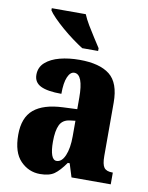

<svg xmlns="http://www.w3.org/2000/svg" viewBox="-87 -829 696 901"><g transform="rotate(10 261.5 -378.0)"><path d="M166 10Q112 10 73 -30Q34 -70 34 -154Q34 -236 80 -274.5Q126 -313 218 -317L286 -320V-374Q286 -486 243 -486Q224 -486 212 -458.5Q200 -431 200 -378Q133 -378 101 -394Q69 -410 69 -446Q69 -482 95 -505Q121 -528 163.5 -539Q206 -550 257 -550Q353 -550 401 -512Q449 -474 449 -380V-126Q449 -86 460 -71Q471 -56 499 -56H502V0H315L295 -64H286Q258 -24 234 -7Q210 10 166 10ZM232 -64Q257 -64 272 -99Q287 -134 287 -191V-265L262 -262Q227 -258 213.5 -230.5Q200 -203 200 -150Q200 -109 208 -86.5Q216 -64 232 -64ZM259 -606Q237 -620 210.5 -639.5Q184 -659 158.5 -681Q133 -703 113.5 -723Q94 -743 86 -756V-766H248Q257 -744 273 -717Q289 -690 306 -664Q323 -638 335 -619V-606Z"/></g></svg>

Font: Noto Serif Tamil ExtraCondensed Black
Style: Italic
Weight: 900
Width: 2
Italic angle: -12°
Designer: Indian Type Foundry, Tom Grace, and the Monotype Design Team
Foundry: Monotype Imaging Inc.
Version: Version 2.003; ttfautohint (v1.8.4.7-5d5b)